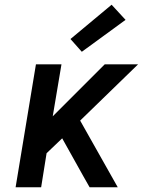

<svg xmlns="http://www.w3.org/2000/svg" viewBox="-20 -792 640 812"><path d="M46 0 132 -520H240L203 -300L423 -520H564L319 -282L478 0H359L334 -44L243 -207L177 -144L154 0ZM326 -573 278 -627 452 -772 511 -708Z"/></svg>

Font: Iosevka SS04 SmBd Ex Obl
Style: Regular
Weight: 600
Width: 7
Italic angle: -9°
Monospace: yes
Designer: Belleve Invis
Foundry: Belleve Invis
Version: Version 19.0.0; ttfautohint (v1.8.4)